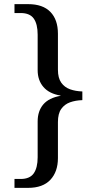

<svg xmlns="http://www.w3.org/2000/svg" viewBox="-20 -780 468 928"><path d="M50 128V85H80Q124 85 143 58Q162 31 162 -20V-193Q162 -243 189 -275Q216 -307 273 -317V-318Q218 -327 190 -359.5Q162 -392 162 -441V-612Q162 -664 143 -690.5Q124 -717 80 -717H50V-760H116Q187 -760 223.5 -722.5Q260 -685 260 -617V-443Q260 -403 276 -380.5Q292 -358 318.5 -348.5Q345 -339 378 -338V-296Q345 -295 318.5 -285.5Q292 -276 276 -253.5Q260 -231 260 -190V-16Q260 50 223.5 89Q187 128 116 128Z"/></svg>

Font: Noto Serif Ahom
Style: Regular
Weight: 400
Designer: Monotype Design Team
Foundry: Monotype Imaging Inc.
Version: Version 2.007; ttfautohint (v1.8.4.7-5d5b)